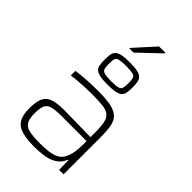

<svg xmlns="http://www.w3.org/2000/svg" viewBox="-287 -1081 1191 1191"><g transform="rotate(45 308.0 -486.0)"><path d="M262 8Q197 8 154 -3.5Q111 -15 90.5 -46.5Q70 -78 70 -138Q70 -195 83.5 -227Q97 -259 132 -272Q167 -285 230 -285Q242 -285 268 -284.5Q294 -284 328.5 -283.5Q363 -283 398.5 -282.5Q434 -282 465 -281V-323Q465 -377 458 -408Q451 -439 431.5 -454Q412 -469 375.5 -473Q339 -477 280 -477Q255 -477 222.5 -475.5Q190 -474 159 -471.5Q128 -469 108 -465V-506Q142 -511 191.5 -514.5Q241 -518 298 -518Q352 -518 389.5 -512.5Q427 -507 451 -494.5Q475 -482 488 -460.5Q501 -439 505.5 -406Q510 -373 510 -328V0H471L469 -82H464Q449 -42 415 -22.5Q381 -3 340.5 2.5Q300 8 262 8ZM268 -32Q305 -32 339 -35.5Q373 -39 399.5 -51Q426 -63 440 -89Q454 -117 459.5 -145.5Q465 -174 465 -210V-247H243Q192 -247 164 -239.5Q136 -232 125.5 -209.5Q115 -187 115 -140Q115 -96 127.5 -72.5Q140 -49 173 -40.5Q206 -32 268 -32ZM309 -586Q265 -586 240.5 -591.5Q216 -597 204.5 -608Q193 -619 190 -637.5Q187 -656 187 -683Q187 -710 190 -729Q193 -748 204.5 -759.5Q216 -771 240.5 -776.5Q265 -782 309 -782Q352 -782 377.5 -776.5Q403 -771 414 -759.5Q425 -748 428.5 -729Q432 -710 432 -683Q432 -656 428.5 -637.5Q425 -619 414 -608Q403 -597 377.5 -591.5Q352 -586 309 -586ZM309 -617Q352 -617 370 -622.5Q388 -628 391.5 -642.5Q395 -657 395 -682Q395 -709 391.5 -724Q388 -739 370.5 -744.5Q353 -750 309 -750Q267 -750 249 -744.5Q231 -739 227.5 -724.5Q224 -710 224 -684Q224 -658 227.5 -643.5Q231 -629 249 -623Q267 -617 309 -617ZM247 -841V-846L368 -980H424V-975L283 -841Z"/></g></svg>

Font: Saira SemiExpanded ExtraLight
Style: Regular
Weight: 250
Width: 6
Designer: Hector Gatti with collaboration of the Omnibus-Type team
Foundry: Omnibus-Type
Version: Version 1.101